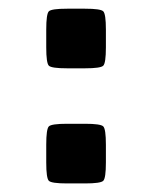

<svg xmlns="http://www.w3.org/2000/svg" viewBox="-20 -428 355 448"><path d="M136.7 -268.6Q100.1 -268.6 94 -274.7Q87.9 -280.8 87.9 -317.4V-358.9Q87.9 -395.5 94 -401.6Q100.1 -407.7 136.7 -407.7H178.2Q214.8 -407.7 220.9 -401.6Q227.1 -395.5 227.1 -358.9V-317.4Q227.1 -280.8 220.9 -274.7Q214.8 -268.6 178.2 -268.6ZM136.7 0Q100.1 0 94 -6.1Q87.9 -12.2 87.9 -48.8V-90.3Q87.9 -127 94 -133.1Q100.1 -139.2 136.7 -139.2H178.2Q214.8 -139.2 220.9 -133.1Q227.1 -127 227.1 -90.3V-48.8Q227.1 -12.2 220.9 -6.1Q214.8 0 178.2 0Z"/></svg>

Font: Squarish Sans CT
Style: Regular
Weight: 400
Version: Version 0.9